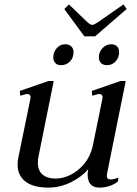

<svg xmlns="http://www.w3.org/2000/svg" viewBox="-20 -842 620 872"><path d="M363 -677 272 -801 293 -822 374 -744Q391 -729 398 -729Q406 -729 416.5 -736Q427 -743 429 -744L541 -822L555 -801L412 -677ZM222 -581Q222 -606 238 -623.5Q254 -641 276 -641Q294 -641 304 -631Q314 -621 314 -605Q314 -579 297.5 -562.5Q281 -546 257 -546Q241 -546 231.5 -555.5Q222 -565 222 -581ZM485 -641Q502 -641 511.5 -631.5Q521 -622 521 -605Q521 -580 505 -563Q489 -546 466 -546Q449 -546 439 -555.5Q429 -565 429 -581Q429 -606 445.5 -623.5Q462 -641 485 -641ZM467 -58Q465 -48 465 -44Q465 -27 482 -27Q496 -27 518 -35L515 -17Q479 10 431 10Q405 10 391.5 -5Q378 -20 378 -48Q378 -61 381 -74Q352 -39 302.5 -14.5Q253 10 200 10Q131 10 95.5 -17.5Q60 -45 60 -94Q60 -109 63 -125L118 -393Q119 -396 119 -400Q119 -415 103 -415Q98 -415 88 -412Q78 -409 72 -407L70 -429L200 -474H224L156 -137Q152 -121 152 -103Q152 -67 173.5 -49Q195 -31 233 -31Q266 -31 300.5 -48Q335 -65 362.5 -98Q390 -131 401 -178L445 -393Q446 -396 446 -400Q446 -415 430 -415Q425 -415 415 -412Q405 -409 399 -407L397 -429L527 -474H551Z"/></svg>

Font: Taviraj
Style: Italic
Weight: 400
Italic angle: -12°
Designer: Katatrad Team
Foundry: CadsonDemak
Version: Version 1.001